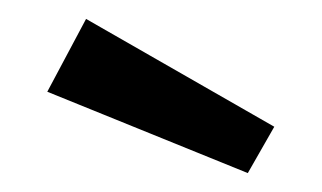

<svg xmlns="http://www.w3.org/2000/svg" viewBox="-20 -821 340 203"><path d="M71 -801 270 -687 242 -638 30 -724Z"/></svg>

Font: Firava
Style: Regular
Weight: 400
Designer: Carrois Corporate & Edenspiekermann AG
Foundry: Greg Finn Gibson
Version: Version 5.000